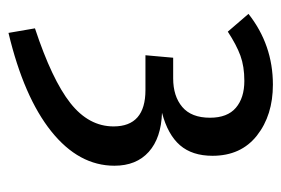

<svg xmlns="http://www.w3.org/2000/svg" viewBox="-128 -452 679 464"><g transform="rotate(90 212.0 -219.5)"><path d="M356 -393Q356 -344 330.5 -314.5Q305 -285 252 -271Q313 -269 346.5 -239Q380 -209 380 -156Q380 -70 297 -3.5Q214 63 59 100L48 36Q172 -5 228.5 -49.5Q285 -94 285 -154Q285 -231 197 -231H113L119 -298H169Q212 -298 238 -320Q264 -342 264 -387Q264 -429 240 -449.5Q216 -470 175 -470Q140 -470 114 -460.5Q88 -451 56 -430L13 -480Q88 -539 184 -539Q258 -539 307 -500.5Q356 -462 356 -393Z"/></g></svg>

Font: Fira Sans Condensed
Style: Regular
Weight: 400
Width: 3
Designer: bBox Type GmbH & Carrois Corporate GbR & Edenspiekermann AG
Foundry: bBox Type GmbH & Carrois Corporate GbR & Edenspiekermann AG
Version: Version 4.301